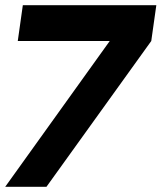

<svg xmlns="http://www.w3.org/2000/svg" viewBox="-40 -720 622 740"><path d="M-20 0 383 -562H28.5L48 -700H562.5L543 -562L139 0Z"/></svg>

Font: Urbanist ExtraBold
Style: Italic
Weight: 800
Italic angle: -8°
Designer: Corey Hu
Foundry: Corey Hu
Version: Version 1.321; ttfautohint (v1.8.4.7-5d5b)